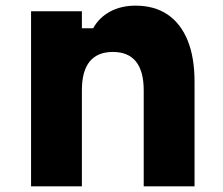

<svg xmlns="http://www.w3.org/2000/svg" viewBox="-20 -660 790 680"><path d="M90 0V-620H270V-560H310Q331 -598 370 -619Q409 -640 460 -640Q527 -640 573.5 -608.5Q620 -577 644.5 -517Q669 -457 669 -370V0H489V-340Q489 -408 461.5 -442Q434 -476 380 -476Q325 -476 297.5 -442Q270 -408 270 -340V0Z"/></svg>

Font: Martian Mono SemiExpanded ExtraBold
Style: Regular
Weight: 800
Width: 6
Designer: Roman Shamin
Foundry: Evil Martians
Version: Version 1.000